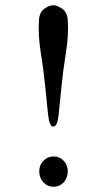

<svg xmlns="http://www.w3.org/2000/svg" viewBox="-20 -706 405 734"><path d="M184 -222Q169 -222 164 -266Q159 -310 153 -374Q147 -436 136 -504Q125 -572 129 -630Q131 -659 149.5 -672.5Q168 -686 184 -686Q199 -686 218 -672.5Q237 -659 239 -630Q243 -572 232 -504Q221 -436 215 -374Q209 -310 204 -266Q199 -222 184 -222ZM185 8Q162 8 146 -9Q130 -26 130 -51Q130 -75 146 -91.5Q162 -108 185 -108Q208 -108 223.5 -91.5Q239 -75 239 -51Q239 -26 223.5 -9Q208 8 185 8Z"/></svg>

Font: Bentinck
Style: Regular
Weight: 400
Designer: Jörg Drees
Foundry: Jörg Drees
Version: Version 1.000; ttfautohint (v1.8.4.7-5d5b)